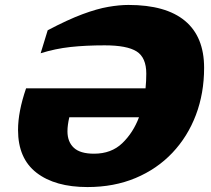

<svg xmlns="http://www.w3.org/2000/svg" viewBox="-20 -742 854 777"><path d="M85.5 -384.5H569Q572 -414 572 -444Q572 -509 533 -533.8Q494 -558.5 404 -558.5Q327 -558.5 265.2 -551.8Q203.5 -545 144.5 -526.5L173 -619.5Q254.5 -662.5 313.8 -684.5Q373 -706.5 418 -714.2Q463 -722 500 -722Q651.5 -722 728.8 -657.5Q806 -593 806 -467.5Q806 -364.5 772.8 -276.8Q739.5 -189 677.5 -123.5Q615.5 -58 528.5 -21.5Q441.5 15 334 15Q203 15 128 -42.8Q53 -100.5 53 -216Q53 -290 85.5 -384.5ZM253 -210.5Q253 -168 278.8 -144Q304.5 -120 360.5 -120Q430.5 -120 474.8 -162.5Q519 -205 542.5 -267.5H260.5Q253 -235.5 253 -210.5Z"/></svg>

Font: Newsreader 6pt ExtraBold
Style: Italic
Weight: 800
Italic angle: -17°
Designer: Hugues Gentile
Foundry: Production Type
Version: Version 1.003; ttfautohint (v1.8.3)